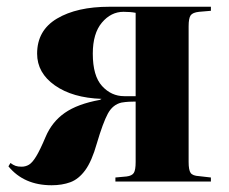

<svg xmlns="http://www.w3.org/2000/svg" viewBox="-20 -538 680 569"><path d="M133 11Q51 11 5 -45L11 -55Q19 -49 26 -46.5Q33 -44 44 -44Q56 -44 66 -50Q76 -56 87.5 -75Q99 -94 115 -132Q134 -177 172 -203.5Q210 -230 276 -242L281 -245Q195 -248 142.5 -285Q90 -322 90 -379Q90 -448 149 -483Q208 -518 304 -518H605V-506L570 -503Q551 -501 545 -492.5Q539 -484 539 -460V-58Q539 -34 545 -25.5Q551 -17 570 -16L605 -12V0H322V-12L355 -15Q371 -17 376.5 -25.5Q382 -34 382 -58V-237Q373 -237 362.5 -236.5Q352 -236 340 -234Q314 -228 299.5 -201Q285 -174 267 -113Q252 -60 232.5 -33.5Q213 -7 188.5 2Q164 11 133 11ZM348 -253H382V-500Q367 -503 346 -503Q309 -503 282 -471Q255 -439 255 -379Q255 -313 282.5 -283Q310 -253 348 -253Z"/></svg>

Font: Literata 72pt
Style: Bold
Weight: 700
Designer: Latin by Veronika Burian and Jose Scaglione. Greek by Irene Vlachou. Cyrillic by Vera Evstafieva.
Foundry: TypeTogether
Version: Version 3.002